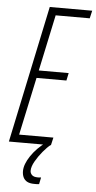

<svg xmlns="http://www.w3.org/2000/svg" viewBox="-60 -724 482 960"><g transform="rotate(5 181.5 -244.0)"><path d="M5 0 150 -688H363L354 -649H183L123 -367H273L265 -329H115L53 -39H225L216 0ZM150 200Q128 200 114.5 193Q101 186 94.5 172.5Q88 159 88 141Q88 107 116.5 64.5Q145 22 192 -12L216 -2Q198 12 177.5 36.5Q157 61 141.5 88Q126 115 126 136Q126 148 135 157Q144 166 164 166Q167 166 170.5 166Q174 166 181 165L174 199Q167 200 162 200Q157 200 150 200Z"/></g></svg>

Font: Saira UltraCondensed ExtraLight
Style: Italic
Weight: 250
Width: 1
Italic angle: -12°
Designer: Hector Gatti with collaboration of the Omnibus-Type team
Foundry: Omnibus-Type
Version: Version 1.101